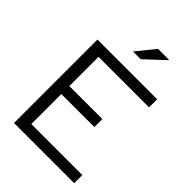

<svg xmlns="http://www.w3.org/2000/svg" viewBox="-262 -1027 1139 1139"><g transform="rotate(45 308.0 -457.5)"><path d="M276 -799H341L465 -915H370ZM77 0H582V-68H154V-320H431V-387H154V-632H578V-700H77Z"/></g></svg>

Font: Red Hat Display
Style: Regular
Weight: 400
Designer: Pentagram, MCKL
Foundry: Pentagram, MCKL
Version: Version 1.023